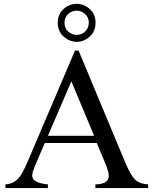

<svg xmlns="http://www.w3.org/2000/svg" viewBox="-20 -964 787 984"><path d="M373.5 -749.5Q337.4 -749.5 306.6 -776.4Q275.9 -803.2 275.9 -847.2Q275.9 -890.6 305.2 -917.5Q334.5 -944.3 373.5 -944.3Q409.7 -944.3 439.7 -918.2Q469.7 -892.1 469.7 -847.2Q469.7 -803.2 439.7 -776.4Q409.7 -749.5 373.5 -749.5ZM373.5 -785.2Q399.4 -785.2 417.2 -803.5Q435.1 -821.8 435.1 -847.2Q435.1 -875 416 -892.1Q397 -909.2 373.5 -909.2Q348.1 -909.2 329.3 -892.1Q310.5 -875 310.5 -847.2Q310.5 -817.9 330.1 -801.5Q349.6 -785.2 373.5 -785.2ZM7.8 0V-19Q49.8 -22 75.2 -50.8Q85.9 -63 97.4 -84.5Q108.9 -106 122.1 -136.7L364.3 -704.6H382.8L621.6 -131.8Q636.2 -96.7 649.7 -74.2Q663.1 -51.8 674.3 -41Q696.8 -22 739.3 -19V0H468.8V-19Q537.6 -20 537.6 -63Q537.6 -84.5 517.6 -131.8L476.1 -231H209.5L162.1 -120.6Q145 -80.6 145 -64.5Q145 -26.4 225.6 -19V0ZM225.6 -268.1H462.4L345.7 -547.4Z"/></svg>

Font: Nuosu SIL
Style: Regular
Weight: 400
Designer: Peter Constable, Alex Kotlar, Peter Martin
Foundry: SIL International
Version: Version 2.300